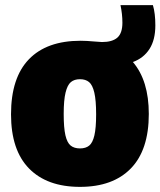

<svg xmlns="http://www.w3.org/2000/svg" viewBox="-20 -718 626 749"><path d="M498.5 -476Q560.5 -403.5 560.5 -273.5Q560.5 -133 490.5 -61Q420.5 11 292 11Q163.5 11 93.2 -60.8Q23 -132.5 23 -272Q23 -414.5 92.8 -486.8Q162.5 -559 294.5 -559Q317.5 -559 349.5 -556Q372.5 -554 378 -554Q418 -554 437.8 -571.2Q457.5 -588.5 457.5 -629.5Q457.5 -663 450 -698H576.5Q586 -666 586 -619Q586 -562.5 563.2 -527Q540.5 -491.5 498.5 -476ZM355 -272Q355 -326.5 348 -356.5Q341 -386.5 327.5 -397.8Q314 -409 292 -409Q270 -409 256.5 -397.8Q243 -386.5 235.8 -357Q228.5 -327.5 228.5 -273.5Q228.5 -219.5 235.2 -190.2Q242 -161 255.8 -150Q269.5 -139 292 -139Q314.5 -139 328 -150Q341.5 -161 348.2 -189.8Q355 -218.5 355 -272Z"/></svg>

Font: Encode Sans SemiCondensed Black
Style: Regular
Weight: 900
Width: 4
Designer: Multiple Designers
Foundry: Impallari Type
Version: Version 2.000